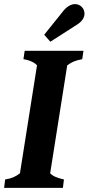

<svg xmlns="http://www.w3.org/2000/svg" viewBox="-25 -914 431 934"><path d="M220 -711 351 -795C376 -811 386 -830 386 -848C386 -873 366 -894 340 -894C323 -894 303 -885 284 -862L190 -745ZM-5 0H281L286 -41C254 -48 232 -57 219 -71L302 -596C325 -613 342 -620 375 -626L381 -667H95L89 -626C117 -622 144 -610 155 -596L72 -71C51 -55 33 -46 0 -41Z"/></svg>

Font: Caladea
Style: Bold Italic
Weight: 700
Italic angle: -9°
Designer: Carolina Giovagnoli and Andres Torresi
Foundry: Carolina Giovagnoli & Andres Torresi
Version: Version 1.001;hotconv 1.0.109;makeotfexe 2.5.65596